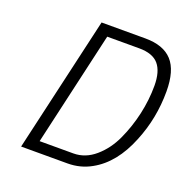

<svg xmlns="http://www.w3.org/2000/svg" viewBox="-125 -811 899 926"><g transform="rotate(20 324.5 -347.5)"><path d="M319 0H81L241 -695H466Q559 -695 604 -645.5Q649 -596 649 -489Q649 -351 598 -227Q542 -87 440 -31Q385 0 319 0ZM454 -640H290L156 -55H329Q390 -55 440.5 -98.5Q491 -142 521.5 -208.5Q552 -275 568.5 -348.5Q585 -422 585 -495Q585 -568 554.5 -604Q524 -640 454 -640Z"/></g></svg>

Font: Titillium Web Light
Style: Italic
Weight: 300
Italic angle: -13°
Version: Version 1.002;PS 57.000;hotconv 1.0.70;makeotf.lib2.5.55311